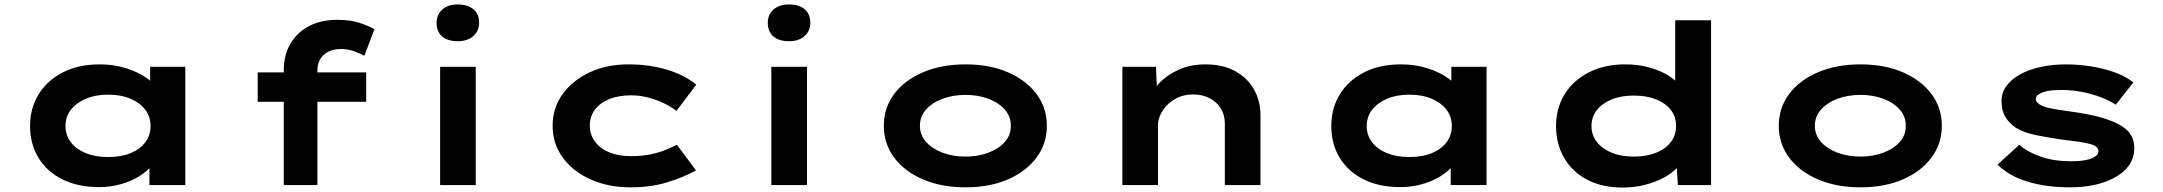

<svg xmlns="http://www.w3.org/2000/svg" viewBox="-20 -831 9710 862"><path d="M425 9Q329 9 259.5 -26Q190 -61 152.5 -123Q115 -185 115 -265Q115 -346 154 -408.5Q193 -471 263 -506.5Q333 -542 427 -542Q482 -542 529 -529.5Q576 -517 612 -497Q648 -477 669 -454.5Q690 -432 694 -411L654 -405V-531H812V0H651V-148L683 -134Q681 -110 659.5 -85Q638 -60 603 -38.5Q568 -17 522 -4Q476 9 425 9ZM465 -126Q524 -126 566.5 -143.5Q609 -161 632.5 -192.5Q656 -224 656 -265Q656 -307 632.5 -338Q609 -369 566.5 -387.5Q524 -406 465 -406Q408 -406 365 -387.5Q322 -369 298 -338Q274 -307 274 -265Q274 -224 298 -192.5Q322 -161 365 -143.5Q408 -126 465 -126Z M1254 0V-515Q1254 -584 1284 -635Q1314 -686 1368 -714Q1422 -742 1494 -742Q1554 -742 1595.5 -728Q1637 -714 1661 -700L1616 -581Q1599 -590 1570.5 -600.5Q1542 -611 1513 -611Q1476 -611 1452 -598Q1428 -585 1416.5 -563.5Q1405 -542 1405 -515V0H1330Q1308 0 1289 0Q1270 0 1254 0ZM1137 -374V-506H1624V-374ZM1956 0V-531H2116V0ZM2035 -646Q1990 -646 1965 -667.5Q1940 -689 1940 -729Q1940 -765 1965.5 -788Q1991 -811 2035 -811Q2080 -811 2105.5 -789.5Q2131 -768 2131 -729Q2131 -692 2105 -669Q2079 -646 2035 -646Z M2812 10Q2710 10 2630.5 -26Q2551 -62 2506 -124.5Q2461 -187 2461 -266Q2461 -346 2505.5 -408Q2550 -470 2627 -506Q2704 -542 2801 -542Q2894 -542 2973 -518.5Q3052 -495 3106 -451L3017 -333Q2993 -352 2959.5 -368Q2926 -384 2889 -393.5Q2852 -403 2814 -403Q2756 -403 2714 -385.5Q2672 -368 2650 -337.5Q2628 -307 2628 -266Q2628 -227 2651 -195.5Q2674 -164 2715.5 -147Q2757 -130 2812 -130Q2862 -130 2900.5 -138Q2939 -146 2968 -158Q2997 -170 3019 -181L3105 -66Q3046 -34 2974 -12Q2902 10 2812 10Z M3443 0V-531H3603V0ZM3522 -646Q3477 -646 3452 -667.5Q3427 -689 3427 -729Q3427 -765 3452.5 -788Q3478 -811 3522 -811Q3567 -811 3592.5 -789.5Q3618 -768 3618 -729Q3618 -692 3592 -669Q3566 -646 3522 -646Z M4315 10Q4207 10 4124 -25.5Q4041 -61 3994.5 -123.5Q3948 -186 3948 -266Q3948 -347 3994.5 -409Q4041 -471 4124 -506.5Q4207 -542 4315 -542Q4423 -542 4505 -506.5Q4587 -471 4633.5 -409Q4680 -347 4680 -266Q4680 -186 4633.5 -123.5Q4587 -61 4505 -25.5Q4423 10 4315 10ZM4315 -128Q4371 -128 4417.5 -145.5Q4464 -163 4491.5 -194Q4519 -225 4518 -266Q4519 -307 4491.5 -338.5Q4464 -370 4417.5 -387.5Q4371 -405 4315 -405Q4258 -405 4211.5 -387.5Q4165 -370 4137.5 -339Q4110 -308 4110 -266Q4110 -225 4137.5 -194Q4165 -163 4211.5 -145.5Q4258 -128 4315 -128Z M5019 0V-531H5170L5176 -383L5130 -373Q5146 -416 5181.5 -454.5Q5217 -493 5270.5 -517.5Q5324 -542 5391 -542Q5471 -542 5526.5 -511Q5582 -480 5610.5 -428.5Q5639 -377 5639 -313V0H5479V-276Q5479 -315 5460.5 -344.5Q5442 -374 5410 -390.5Q5378 -407 5337 -407Q5299 -407 5269.5 -393.5Q5240 -380 5220 -359.5Q5200 -339 5189.5 -315.5Q5179 -292 5179 -271V0H5099Q5059 0 5039 0Q5019 0 5019 0Z M6267 9Q6171 9 6101.5 -26Q6032 -61 5994.5 -123Q5957 -185 5957 -265Q5957 -346 5996 -408.5Q6035 -471 6105 -506.5Q6175 -542 6269 -542Q6324 -542 6371 -529.5Q6418 -517 6454 -497Q6490 -477 6511 -454.5Q6532 -432 6536 -411L6496 -405V-531H6654V0H6493V-148L6525 -134Q6523 -110 6501.5 -85Q6480 -60 6445 -38.5Q6410 -17 6364 -4Q6318 9 6267 9ZM6307 -126Q6366 -126 6408.5 -143.5Q6451 -161 6474.5 -192.5Q6498 -224 6498 -265Q6498 -307 6474.5 -338Q6451 -369 6408.5 -387.5Q6366 -406 6307 -406Q6250 -406 6207 -387.5Q6164 -369 6140 -338Q6116 -307 6116 -265Q6116 -224 6140 -192.5Q6164 -161 6207 -143.5Q6250 -126 6307 -126Z M7265 11Q7173 11 7106 -24Q7039 -59 7002.5 -122Q6966 -185 6966 -265Q6966 -346 7005 -408.5Q7044 -471 7114 -506.5Q7184 -542 7276 -542Q7331 -542 7377.5 -530Q7424 -518 7459 -498.5Q7494 -479 7515 -455Q7536 -431 7539 -407L7501 -398V-740H7662V0H7513L7504 -141L7536 -128Q7533 -104 7510.5 -79Q7488 -54 7451 -34Q7414 -14 7366.5 -1.5Q7319 11 7265 11ZM7315 -128Q7373 -128 7416 -145.5Q7459 -163 7482 -194Q7505 -225 7505 -265Q7505 -306 7482 -336.5Q7459 -367 7416 -384.5Q7373 -402 7315 -402Q7258 -402 7215.5 -384.5Q7173 -367 7149 -336.5Q7125 -306 7125 -265Q7125 -225 7149 -194Q7173 -163 7215.5 -145.5Q7258 -128 7315 -128Z M8333 10Q8225 10 8142 -25.5Q8059 -61 8012.5 -123.5Q7966 -186 7966 -266Q7966 -347 8012.5 -409Q8059 -471 8142 -506.5Q8225 -542 8333 -542Q8441 -542 8523 -506.5Q8605 -471 8651.5 -409Q8698 -347 8698 -266Q8698 -186 8651.5 -123.5Q8605 -61 8523 -25.5Q8441 10 8333 10ZM8333 -128Q8389 -128 8435.5 -145.5Q8482 -163 8509.5 -194Q8537 -225 8536 -266Q8537 -307 8509.5 -338.5Q8482 -370 8435.5 -387.5Q8389 -405 8333 -405Q8276 -405 8229.5 -387.5Q8183 -370 8155.5 -339Q8128 -308 8128 -266Q8128 -225 8155.5 -194Q8183 -163 8229.5 -145.5Q8276 -128 8333 -128Z M9272 10Q9168 10 9084.5 -15Q9001 -40 8948 -92L9046 -181Q9083 -148 9142.5 -127.5Q9202 -107 9278 -107Q9300 -107 9321.5 -109Q9343 -111 9361 -116.5Q9379 -122 9390 -131Q9401 -140 9401 -153Q9401 -174 9366 -184Q9341 -191 9306 -195.5Q9271 -200 9239 -204Q9172 -214 9120 -224.5Q9068 -235 9031 -257Q9001 -277 8983.5 -305.5Q8966 -334 8966 -377Q8966 -416 8989 -446.5Q9012 -477 9052 -498.5Q9092 -520 9144.5 -531Q9197 -542 9256 -542Q9309 -542 9364.5 -533.5Q9420 -525 9470.5 -507.5Q9521 -490 9558 -461L9479 -361Q9452 -379 9413 -394Q9374 -409 9329 -418Q9284 -427 9237 -427Q9216 -427 9195.5 -425.5Q9175 -424 9158.5 -419Q9142 -414 9131 -406Q9120 -398 9120 -386Q9120 -379 9125 -372.5Q9130 -366 9139 -361Q9159 -349 9196.5 -342.5Q9234 -336 9278 -330Q9361 -319 9418.5 -302Q9476 -285 9510 -262Q9537 -244 9549.5 -220.5Q9562 -197 9562 -166Q9562 -112 9525.5 -73Q9489 -34 9424 -12Q9359 10 9272 10Z"/></svg>

Font: Lexend Zetta
Style: Bold
Weight: 700
Designer: Bonnie Shaver-Troup, Thomas Jockin
Foundry: Lexend
Version: Version 1.007